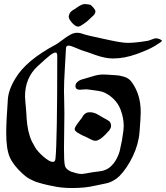

<svg xmlns="http://www.w3.org/2000/svg" viewBox="-20 -943 819 948"><path d="M436.5 -862.3Q431.6 -858.4 420.9 -847.7Q410.2 -836.9 401.4 -831.1Q375 -811.5 366.2 -811.5Q353.5 -811.5 336.9 -829.1Q319.3 -848.6 319.3 -860.4Q319.3 -861.3 319.8 -863.3Q320.3 -865.2 320.3 -866.2Q321.3 -871.1 323.2 -875Q325.2 -878.9 327.1 -881.8Q329.1 -884.8 333.5 -888.2Q337.9 -891.6 340.3 -893.1Q342.8 -894.5 349.1 -898.4Q355.5 -902.3 357.4 -904.3Q383.8 -922.9 397.5 -922.9H401.4Q421.9 -920.9 425.8 -919.4Q429.7 -918 440.4 -906.2Q451.2 -893.6 451.2 -886.7Q451.2 -874 436.5 -862.3ZM348.6 -304.7Q348.6 -311.5 354.5 -320.8Q360.4 -330.1 370.1 -342.8Q379.9 -355.5 383.8 -360.4Q384.8 -361.3 388.2 -367.7Q391.6 -374 393.6 -376Q395.5 -377.9 400.4 -381.8Q405.3 -385.7 411.1 -387.2Q417 -388.7 425.8 -388.7Q434.6 -388.7 443.8 -385.7Q453.1 -382.8 458.5 -379.9Q463.9 -377 475.6 -370.1Q487.3 -363.3 492.2 -360.4Q494.1 -359.4 500.5 -356Q506.8 -352.5 509.3 -351.1Q511.7 -349.6 516.6 -346.2Q521.5 -342.8 523.4 -339.8Q525.4 -336.9 526.9 -332Q528.3 -327.1 528.3 -321.3Q528.3 -315.4 525.4 -309.1Q522.5 -302.7 520 -299.8Q517.6 -296.9 509.8 -289.1Q502 -281.2 501 -279.3Q470.7 -248 451.2 -248Q444.3 -248 438 -250.5Q431.6 -252.9 423.3 -257.3Q415 -261.7 411.1 -263.7Q348.6 -290 348.6 -304.7ZM262.7 -668.9Q262.7 -683.6 253.9 -683.6Q249 -683.6 240.7 -679.2Q232.4 -674.8 222.2 -666Q211.9 -657.2 203.1 -649.9Q194.3 -642.6 183.1 -631.8Q171.9 -621.1 167 -617.2Q103.5 -559.6 103.5 -466.8Q103.5 -456.1 105.5 -437Q107.4 -418 107.4 -417Q108.4 -408.2 109.9 -385.3Q111.3 -362.3 111.8 -353.5Q112.3 -344.7 114.7 -326.7Q117.2 -308.6 119.6 -298.3Q122.1 -288.1 126.5 -272.9Q130.9 -257.8 137.7 -244.1Q144.5 -230.5 153.3 -215.8Q166 -194.3 195.3 -168.9Q224.6 -143.6 241.2 -143.6Q252 -143.6 253.9 -159.2Q262.7 -248 262.7 -668.9ZM538.1 -654.3Q499 -654.3 450.2 -671.9Q401.4 -689.5 396.5 -690.4Q384.8 -693.4 356.9 -705.6Q329.1 -717.8 319.3 -717.8Q305.7 -717.8 305.7 -704.1Q304.7 -677.7 300.3 -607.4Q295.9 -537.1 295.9 -494.1Q295.9 -474.6 296.9 -447.3Q297.9 -419.9 297.9 -383.8Q297.9 -354.5 296.9 -294.4Q295.9 -234.4 295.9 -209Q295.9 -148.4 299.8 -128.9Q301.8 -115.2 313 -106.4Q324.2 -97.7 332 -95.2Q339.8 -92.8 360.4 -86.9Q373 -84 383.8 -84Q390.6 -84 438.5 -92.8Q447.3 -93.8 461.9 -95.7Q476.6 -97.7 483.9 -99.1Q491.2 -100.6 502 -105Q512.7 -109.4 522.5 -117.2Q543 -134.8 555.2 -158.2Q567.4 -181.6 570.8 -196.3Q574.2 -210.9 582 -249Q590.8 -299.8 590.8 -322.3Q590.8 -359.4 576.2 -399.4Q558.6 -447.3 512.7 -476.6Q498 -486.3 483.9 -490.2Q469.7 -494.1 449.2 -496.6Q428.7 -499 417 -501Q413.1 -502 406.2 -502Q400.4 -502 389.6 -501Q378.9 -500 374 -500Q352.5 -500 352.5 -518.6Q352.5 -529.3 361.3 -537.6Q370.1 -545.9 379.9 -549.3Q389.6 -552.7 408.2 -557.6Q426.8 -562.5 434.6 -565.4Q464.8 -575.2 489.3 -575.2Q503.9 -575.2 512.7 -574.2Q520.5 -573.2 540.5 -572.3Q560.5 -571.3 568.8 -569.8Q577.1 -568.4 591.3 -564.5Q605.5 -560.5 615.2 -553.2Q625 -545.9 632.8 -534.2Q674.8 -474.6 674.8 -389.6Q674.8 -363.3 668.9 -291Q664.1 -230.5 635.7 -171.4Q607.4 -112.3 570.3 -74.2Q557.6 -61.5 542 -52.7Q526.4 -43.9 517.1 -41Q507.8 -38.1 482.9 -33.2Q458 -28.3 450.2 -26.4Q401.4 -14.6 335.9 -14.6Q282.2 -14.6 240.2 -24.4Q234.4 -25.4 215.8 -29.3Q197.3 -33.2 191.4 -35.2Q185.5 -37.1 171.4 -41Q157.2 -44.9 149.9 -48.3Q142.6 -51.8 131.3 -57.1Q120.1 -62.5 110.8 -69.3Q101.6 -76.2 91.8 -85Q44.9 -127.9 27.8 -168Q10.7 -208 10.7 -287.1Q10.7 -340.8 18.6 -450.2Q21.5 -500 56.6 -556.6Q108.4 -644.5 254.9 -722.7Q268.6 -730.5 289.6 -746.6Q310.5 -762.7 327.6 -772Q344.7 -781.2 361.3 -781.2Q373 -781.2 383.8 -777.3Q411.1 -767.6 483.4 -752.9Q501 -749 524.4 -744.1Q547.9 -739.3 558.6 -737.3Q569.3 -735.4 584 -733.4Q598.6 -731.4 613.3 -731.4Q646.5 -731.4 708 -741.2Q714.8 -742.2 729 -748Q743.2 -753.9 751 -753.9Q758.8 -753.9 769 -749.5Q779.3 -745.1 779.3 -741.2Q779.3 -737.3 746.6 -717.3Q713.9 -697.3 653.8 -675.8Q593.8 -654.3 538.1 -654.3Z"/></svg>

Font: Isabella
Style: Medium
Weight: 500
Designer: John Stracke
Version: Version 001.202